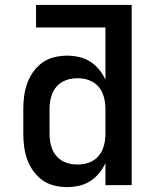

<svg xmlns="http://www.w3.org/2000/svg" viewBox="-20 -755 640 783"><path d="M253 8Q227 8 200.5 1.5Q174 -5 152.5 -20.5Q131 -36 115.5 -58Q100 -80 91 -105Q82 -130 78.5 -156.5Q75 -183 75 -210V-310Q75 -337 78.5 -363.5Q82 -390 91 -415Q100 -440 115.5 -462Q131 -484 152.5 -499.5Q174 -515 200.5 -521.5Q227 -528 253 -528Q278 -528 302.5 -522.5Q327 -517 347.5 -504Q368 -491 384 -471.5Q400 -452 410 -430V-643H127V-735H517V0H410V-90Q400 -68 384 -48.5Q368 -29 347.5 -16Q327 -3 302.5 2.5Q278 8 253 8ZM296 -84Q312 -84 328 -87.5Q344 -91 358 -99Q372 -107 382.5 -119.5Q393 -132 399 -147Q405 -162 407.5 -178Q410 -194 410 -210V-310Q410 -326 407.5 -342Q405 -358 399 -373Q393 -388 382.5 -400.5Q372 -413 358 -421Q344 -429 328 -432.5Q312 -436 296 -436Q280 -436 264 -432.5Q248 -429 234 -421Q220 -413 209.5 -400.5Q199 -388 193 -373Q187 -358 184.5 -342Q182 -326 182 -310V-210Q182 -194 184.5 -178Q187 -162 193 -147Q199 -132 209.5 -119.5Q220 -107 234 -99Q248 -91 264 -87.5Q280 -84 296 -84Z"/></svg>

Font: Iosevka Aile Semibold
Style: Regular
Weight: 600
Designer: Belleve Invis
Foundry: Belleve Invis
Version: Version 31.1.0; ttfautohint (v1.8.4)